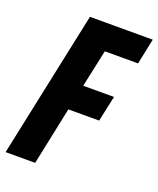

<svg xmlns="http://www.w3.org/2000/svg" viewBox="-137 -796 725 879"><g transform="rotate(20 225.5 -357.0)"><path d="M-3 0 148 -714H454L428 -589H266L227 -407H377L350 -282H200L141 0Z"/></g></svg>

Font: Noto Sans ExtraCondensed ExtraBold
Style: Italic
Weight: 800
Width: 2
Italic angle: -12°
Designer: Monotype Design Team
Foundry: Monotype Imaging Inc.
Version: Version 2.013; ttfautohint (v1.8.4.7-5d5b)